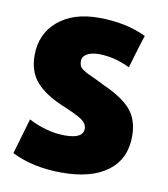

<svg xmlns="http://www.w3.org/2000/svg" viewBox="-69 -609 607 692"><g transform="rotate(10 234.0 -263.5)"><path d="M257 -147Q257 -166 236.5 -180Q216 -194 157 -218Q94 -246 63.5 -282.5Q33 -319 33 -377Q33 -455 88.5 -502.5Q144 -550 238 -550Q338 -550 412 -514Q405 -494 393 -453.5Q381 -413 375 -393Q317 -421 261 -421Q234 -421 217.5 -411.5Q201 -402 201 -385Q201 -375 204 -368Q207 -361 216.5 -354.5Q226 -348 234.5 -344Q243 -340 262.5 -331Q282 -322 297 -314Q369 -282 399.5 -245.5Q430 -209 430 -150Q430 -67 370.5 -22Q311 23 202 23Q97 23 19 -16L57 -146Q125 -111 191 -111Q257 -111 257 -147Z"/></g></svg>

Font: Repo
Style: ExtraBold
Weight: 800
Designer: Stefan Peev
Foundry: Context Ltd
Version: Version 001.000